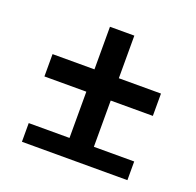

<svg xmlns="http://www.w3.org/2000/svg" viewBox="-105 -681 810 792"><g transform="rotate(20 300.0 -285.0)"><path d="M69 0V-82H248V-285H64V-383H248V-570H355V-383H540V-285H355V-82H532V0Z"/></g></svg>

Font: JetBrains Mono SemiBold
Style: Regular
Weight: 472
Monospace: yes
Designer: Philipp Nurullin, Konstantin Bulenkov
Foundry: JetBrains
Version: Version 2.305; ttfautohint (v1.8.4.7-5d5b)